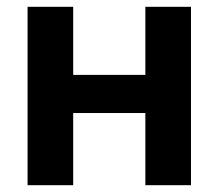

<svg xmlns="http://www.w3.org/2000/svg" viewBox="-20 -544 643 564"><path d="M61 0V-524H195V-324H407V-524H541V0H407V-212H195V0Z"/></svg>

Font: YasnoRaleway
Style: Bold
Weight: 700
Designer: Matt McInerney, Pablo Impallari, Rodrigo Fuenzalida
Foundry: Matt McInerney, Pablo Impallari, Rodrigo Fuenzalida
Version: Version 4.026